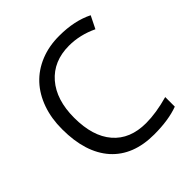

<svg xmlns="http://www.w3.org/2000/svg" viewBox="-179 -784 926 926"><g transform="rotate(-45 284.0 -321.5)"><path d="M509.3 -550.8Q437.5 -585 363.3 -585Q257.3 -585 195.8 -514.2Q134.8 -443.4 134.8 -321.3Q134.8 -194.8 193.8 -126.5Q252.9 -57.6 362.3 -57.6Q430.7 -57.6 516.1 -81.5V-16.1Q449.2 8.8 351.1 8.8Q209 8.8 131.8 -77.1Q54.7 -164.1 54.7 -322.3Q54.2 -395.5 75.9 -457.3Q97.7 -519 137.7 -562Q177.7 -605 235.8 -628.7Q293.9 -652.3 364.3 -651.9Q466.3 -651.9 541 -614.7Z"/></g></svg>

Font: Khula Regular
Style: Regular
Weight: 400
Designer: Erin McLaughlin, Steve Matteson
Version: Version 1.000;PS 1.0;hotconv 1.0.72;makeotf.lib2.5.5900